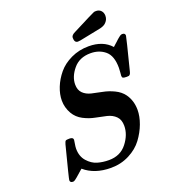

<svg xmlns="http://www.w3.org/2000/svg" viewBox="-161 -1009 1023 1149"><g transform="rotate(-20 351.0 -434.5)"><path d="M86.9 5.9Q86.9 -2 139.2 -204.1Q144 -221.2 148.9 -224.6Q153.8 -228 172.9 -228Q196.8 -228 196.8 -211.9Q196.8 -208 193.4 -189Q189.9 -169.9 189.9 -157.2Q189.9 -108.4 217.5 -77.1Q245.1 -45.9 279.1 -35.9Q313 -25.9 352.1 -25.9Q425.3 -25.9 466.6 -78.9Q507.8 -131.8 507.8 -188Q507.8 -227.1 486.3 -248.5Q464.8 -270 430.9 -278.1Q397 -286.1 360.6 -293Q324.2 -299.8 287.6 -318.8Q251 -337.9 231 -372.1Q208 -412.1 208 -457Q208 -497.1 225.1 -540Q242.2 -583 273.7 -621.1Q305.2 -659.2 356.7 -683.6Q408.2 -708 469.2 -708Q561 -708 610.8 -651.9Q616.7 -657.7 624.8 -664.8Q632.8 -671.9 637.5 -676Q642.1 -680.2 647 -685.1Q651.9 -689.9 655.5 -692.4Q659.2 -694.8 662.6 -698Q666 -701.2 668.5 -702.6Q670.9 -704.1 673.8 -705.6Q676.8 -707 679 -707.5Q681.2 -708 684.1 -708Q702.1 -708 702.1 -691.9Q702.1 -685.1 649.9 -480Q647 -468.8 643.1 -464.4Q639.2 -460 635.5 -459Q631.8 -458 623 -458H621.1Q604 -458 598.4 -461.4Q592.8 -464.8 592.8 -475.1Q592.8 -478 594.5 -494.6Q596.2 -511.2 596.2 -524.9Q596.2 -601.1 558.6 -633.1Q521 -665 465.8 -665Q395 -665 355.5 -617.4Q315.9 -569.8 315.9 -520Q315.9 -484.9 335.9 -464.8Q356 -444.8 388.4 -437Q420.9 -429.2 456.1 -422.6Q491.2 -416 527.1 -398.9Q563 -381.8 584 -353Q614.7 -310.1 615.2 -251Q615.2 -209 598.1 -163.1Q581.1 -117.2 550 -75.2Q519 -33.2 465.6 -5.6Q412.1 22 348.1 22Q244.1 22 179.2 -34.2Q123 16.6 113.8 20Q109.9 22 105 22Q86.9 22 86.9 5.9ZM397.9 -788.1Q397.9 -804.2 422.9 -815.9Q563 -887.7 570.8 -890.1Q574.7 -891.1 583 -891.1Q603 -891.1 615 -878.2Q627 -865.2 627 -845.2Q627 -818.4 605 -799.8Q592.8 -790 571.8 -784.9Q550.8 -779.8 437 -757.8Q427.2 -755.9 419.9 -755.9Q397.9 -755.9 397.9 -788.1Z"/></g></svg>

Font: CMU Serif
Style: BoldItalic
Weight: 700
Italic angle: -14.04°
Version: Version 0.7.0